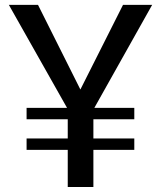

<svg xmlns="http://www.w3.org/2000/svg" viewBox="-20 -752 647 772"><path d="M355.5 0H252.4V-149.4H86.9V-195.3H252.4V-272.5H86.9V-318.4H249.5L15.6 -732.4H132.8L303.2 -392.1L474.6 -732.4H591.8L359.4 -318.4H520V-272.5H355.5V-195.3H520V-149.4H355.5Z"/></svg>

Font: Kumbh Sans Medium
Style: Regular
Weight: 500
Version: Version 1.005